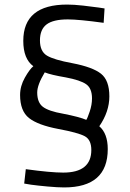

<svg xmlns="http://www.w3.org/2000/svg" viewBox="-20 -671 570 841"><path d="M438 -634 434 -571Q325 -586 277 -586Q213 -586 184 -564Q155 -542 155 -494Q155 -446 185.5 -427.5Q216 -409 298 -394Q386 -377 422.5 -348Q459 -319 459 -249Q459 -182 415 -118Q452 -86 452 -18Q452 150 261 150Q233 150 189 146Q145 142 116 138L86 133L93 70Q202 85 257 85Q380 85 380 -14Q380 -59 351 -74.5Q322 -90 236 -106Q146 -123 107 -154Q68 -185 68 -255Q68 -294 89 -331Q110 -368 126 -381Q82 -413 82 -492Q82 -651 274 -651Q303 -651 344 -646.5Q385 -642 412 -638ZM268 -332Q203 -343 176 -354Q143 -299 143 -266Q143 -222 168 -203Q193 -184 256 -173Q328 -159 358 -146Q363 -153 373 -182.5Q383 -212 383 -240Q383 -284 357.5 -302Q332 -320 268 -332Z"/></svg>

Font: TypoPRO Titillium Maps
Style: 400 wt
Weight: 400
Designer: Campivisivi
Foundry: Accademia di Belle Arti di Urbino and students of MA course of Visual design
Version: Version 001.001